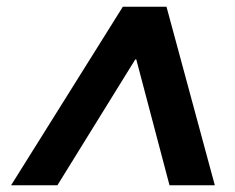

<svg xmlns="http://www.w3.org/2000/svg" viewBox="-20 -720 701 572"><path d="M13 -168 346 -700H476L620 -168H485L386 -543H383L151 -168Z"/></svg>

Font: DM Sans 36pt
Style: Bold Italic
Weight: 700
Italic angle: -10°
Designer: Colophon Foundry, Jonny Pinhorn
Foundry: Colophon Foundry
Version: Version 4.004;gftools[0.9.30]